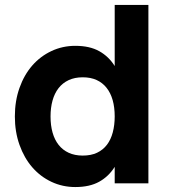

<svg xmlns="http://www.w3.org/2000/svg" viewBox="-20 -740 689 775"><path d="M579 -720V0H443V-66.5Q419 -28 380.5 -6.5Q342 15 284 15Q232.5 15 187.8 -6Q143 -27 110.2 -64.8Q77.5 -102.5 58.8 -155Q40 -207.5 40 -270Q40 -333 58.8 -385.5Q77.5 -438 110.2 -475.5Q143 -513 187.8 -534Q232.5 -555 284 -555Q342 -555 380.5 -533.5Q419 -512 443 -473.5V-720ZM314 -428Q281.5 -428 257 -416.5Q232.5 -405 216.2 -384Q200 -363 192 -334Q184 -305 184 -270Q184 -234 192.2 -204.8Q200.5 -175.5 216.8 -155Q233 -134.5 257.5 -123.2Q282 -112 314 -112Q347.5 -112 371.8 -123.5Q396 -135 411.8 -155.8Q427.5 -176.5 435.2 -205.8Q443 -235 443 -270Q443 -306.5 434.8 -335.8Q426.5 -365 410.2 -385.5Q394 -406 370 -417Q346 -428 314 -428Z"/></svg>

Font: Vela Sans ExtBd
Style: Regular
Weight: 800
Designer: Principal design: Mikhail Sharanda - project Manrope.
Design modification: Ravid Balaliev
Foundry: Mikhail Sharanda
Version: Version 1.001